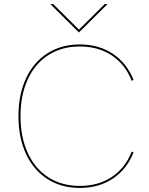

<svg xmlns="http://www.w3.org/2000/svg" viewBox="-20 -921 735 946"><path d="M71 -349Q71 -455 108.2 -535Q145.5 -615 214 -658.5Q282.5 -702 373 -702Q467 -702 536.2 -655.8Q605.5 -609.5 638 -527L629 -523Q597.5 -603.5 531 -647.8Q464.5 -692 373 -692Q284.5 -692 218.5 -649.8Q152.5 -607.5 116.8 -530Q81 -452.5 81 -349Q81 -245 116.8 -167.2Q152.5 -89.5 218.5 -47.2Q284.5 -5 373 -5Q464.5 -5 531 -49.2Q597.5 -93.5 629 -174L638 -170Q605.5 -87.5 536.2 -41.2Q467 5 373 5Q282.5 5 214 -38.8Q145.5 -82.5 108.2 -162.5Q71 -242.5 71 -349ZM228 -901H242L369 -775L496 -901H510L369 -761Z"/></svg>

Font: HK Grotesk Thin
Style: Regular
Weight: 100
Designer: Alfredo Marco Pradil
Foundry: Hanken Design Co.
Version: Version 3.001